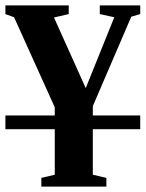

<svg xmlns="http://www.w3.org/2000/svg" viewBox="-20 -479 540 712"><path d="M324.2 0V168.9L374.5 180.7V212.9H133.3V180.7L183.1 168.9V0H0V-50.8H183.1V-81.1L32.2 -415L0 -426.8V-459H234.9V-426.8L180.2 -414.1L297.9 -152.3L403.8 -415L350.1 -426.8V-459H500V-426.8L466.8 -417L324.2 -85.4V-50.8H500V0Z"/></svg>

Font: Tinos
Style: Bold
Weight: 700
Designer: Steve Matteson
Foundry: Monotype Imaging Inc.
Version: Version 1.23